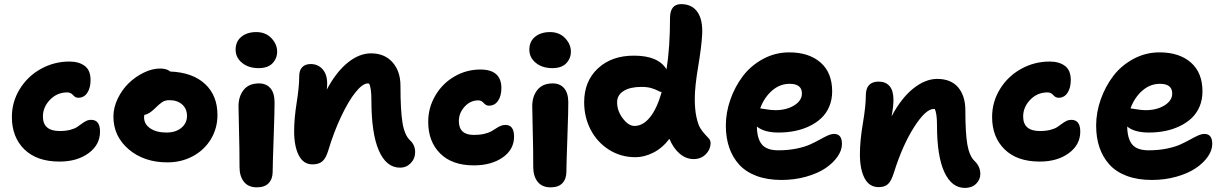

<svg xmlns="http://www.w3.org/2000/svg" viewBox="-20 -842 5980 939"><path d="M271 -51.8Q160.2 -51.8 99.1 -111.6Q38.1 -171.4 38.1 -270Q38.1 -343.8 76.7 -406.5Q115.2 -469.2 179.9 -505.1Q244.6 -541 319.8 -541Q365.7 -541 394.3 -519.8Q422.9 -498.5 422.9 -450.2Q422.9 -412.6 407 -388.2Q391.1 -363.8 362.8 -363.8Q348.6 -363.8 337.2 -377Q325.7 -390.1 309.1 -390.1Q259.3 -390.1 224.6 -354.2Q189.9 -318.4 189.9 -272Q189.9 -201.2 272 -201.2Q300.8 -201.2 322.5 -206.8Q344.2 -212.4 356.7 -220.5Q369.1 -228.5 379.4 -236.6Q389.6 -244.6 400.9 -250.2Q412.1 -255.9 425.8 -255.9Q469.2 -255.9 469.2 -198.2Q469.2 -133.8 413.1 -92.8Q356.9 -51.8 271 -51.8Z M798.8 -47.9Q684.6 -47.9 609.6 -111.6Q534.7 -175.3 534.7 -272Q534.7 -315.9 555.7 -359.6Q576.7 -403.3 609.4 -435.1Q642.1 -466.8 683.1 -486.8Q724.1 -506.8 762.7 -506.8Q796.4 -506.8 812.5 -492.2Q921.9 -487.8 982.7 -431.4Q1043.5 -375 1043.5 -279.8Q1043.5 -214.8 1011.5 -161.6Q979.5 -108.4 923.3 -78.1Q867.2 -47.9 798.8 -47.9ZM684.6 -268.1Q684.6 -234.9 714.6 -214.4Q744.6 -193.8 794.4 -193.8Q838.9 -193.8 866.7 -216.6Q894.5 -239.3 894.5 -274.9Q894.5 -310.1 870.8 -331.1Q847.2 -352.1 808.6 -352.1Q788.1 -352.1 773.9 -343Q759.8 -334 737.8 -312Q709.5 -283.7 685.5 -279.8Q684.6 -275.9 684.6 -268.1Z M1244.6 -508.8Q1195.3 -508.8 1163.8 -534.7Q1132.3 -560.5 1132.3 -599.1Q1132.3 -639.2 1160.4 -662.1Q1188.5 -685.1 1233.4 -685.1Q1279.3 -685.1 1307.4 -655.3Q1335.4 -625.5 1335.4 -589.8Q1335.4 -556.2 1312.7 -532.5Q1290 -508.8 1244.6 -508.8ZM1236.3 74.2Q1194.3 74.2 1172.9 46.9Q1151.4 19.5 1151.4 -24.9Q1151.4 -117.7 1148.9 -204.1Q1146.5 -290.5 1146.5 -321.8Q1146.5 -371.1 1171.9 -402.6Q1197.3 -434.1 1246.6 -434.1Q1281.7 -434.1 1302 -411.1Q1322.3 -388.2 1322.8 -342.8Q1323.2 -308.6 1318.4 -171.1Q1313.5 -33.7 1313.5 -2Q1313.5 32.7 1294.2 53.5Q1274.9 74.2 1236.3 74.2Z M1936.5 -22Q1869.6 -22 1833 -105.2Q1796.4 -188.5 1796.4 -351.1Q1796.4 -412.6 1785.2 -433.1Q1783.2 -434.1 1779.3 -434.1Q1753.9 -434.1 1719.2 -391.4Q1684.6 -348.6 1648.2 -271.7Q1611.8 -194.8 1584.5 -103Q1573.2 -66.9 1555.9 -52.5Q1538.6 -38.1 1508.3 -38.1Q1463.9 -38.1 1441.2 -82.3Q1418.5 -126.5 1418.5 -200.2Q1418.5 -261.7 1430.9 -339.8Q1443.4 -418 1443.4 -470.2Q1443.4 -497.6 1457.8 -513.2Q1472.2 -528.8 1499.5 -528.8Q1534.7 -528.8 1557.4 -503.7Q1580.1 -478.5 1580.1 -433.1Q1580.1 -421.4 1578.1 -403.8Q1625 -491.2 1681.2 -536.1Q1737.3 -581.1 1794.4 -581.1Q1861.3 -581.1 1899.9 -537.1Q1938.5 -493.2 1938.5 -422.9Q1938.5 -302.7 1948.5 -241.5Q1958.5 -180.2 1986.3 -154.8Q2010.3 -132.3 2010.3 -98.1Q2010.3 -66.4 1988.8 -44.2Q1967.3 -22 1936.5 -22Z M2297.4 -33.2Q2190.9 -33.2 2132.6 -91.6Q2074.2 -149.9 2074.2 -246.1Q2074.2 -315.4 2109.1 -374.8Q2144 -434.1 2202.6 -468Q2261.2 -502 2329.1 -502Q2432.1 -502 2432.1 -411.1Q2432.1 -373.5 2416 -349.4Q2399.9 -325.2 2371.1 -325.2Q2356.9 -325.2 2345.7 -338.1Q2334.5 -351.1 2319.3 -351.1Q2279.8 -351.1 2252 -320.1Q2224.1 -289.1 2224.1 -250Q2224.1 -182.1 2297.4 -182.1Q2326.2 -182.1 2347.9 -187.3Q2369.6 -192.4 2382.3 -199.5Q2395 -206.5 2405.3 -213.6Q2415.5 -220.7 2427 -225.8Q2438.5 -231 2452.1 -231Q2494.1 -231 2494.1 -173.8Q2494.1 -110.8 2438.5 -72Q2382.8 -33.2 2297.4 -33.2Z M2681.2 -508.8Q2631.8 -508.8 2600.3 -534.7Q2568.8 -560.5 2568.8 -599.1Q2568.8 -639.2 2596.9 -662.1Q2625 -685.1 2669.9 -685.1Q2715.8 -685.1 2743.9 -655.3Q2772 -625.5 2772 -589.8Q2772 -556.2 2749.3 -532.5Q2726.6 -508.8 2681.2 -508.8ZM2672.9 74.2Q2630.9 74.2 2609.4 46.9Q2587.9 19.5 2587.9 -24.9Q2587.9 -117.7 2585.4 -204.1Q2583 -290.5 2583 -321.8Q2583 -371.1 2608.4 -402.6Q2633.8 -434.1 2683.1 -434.1Q2718.3 -434.1 2738.5 -411.1Q2758.8 -388.2 2759.3 -342.8Q2759.8 -308.6 2754.9 -171.1Q2750 -33.7 2750 -2Q2750 32.7 2730.7 53.5Q2711.4 74.2 2672.9 74.2Z M3087.9 -73.2Q3015.6 -73.2 2957.8 -110.1Q2899.9 -147 2868.4 -208.3Q2836.9 -269.5 2836.9 -341.8Q2836.9 -444.8 2904.3 -507.6Q2971.7 -570.3 3081.1 -569.8Q3199.2 -569.8 3239.7 -502.9Q3256.8 -610.8 3256.8 -752.9Q3256.8 -821.8 3311 -821.8Q3363.8 -821.8 3390.6 -783.9Q3417.5 -746.1 3414.1 -673.8Q3410.6 -612.3 3394.3 -515.1Q3377.9 -418 3377.9 -358.9Q3377.9 -306.6 3386 -269.5Q3394 -232.4 3405.3 -214.6Q3416.5 -196.8 3427.7 -185.3Q3439 -173.8 3447 -164.3Q3455.1 -154.8 3455.1 -143.1Q3455.1 -111.3 3431.6 -87.6Q3408.2 -64 3372.1 -64Q3335 -64 3303.7 -90.8Q3272.5 -117.7 3253.9 -163.1Q3218.8 -117.2 3174.6 -95.2Q3130.4 -73.2 3087.9 -73.2ZM2998 -341.8Q2998 -299.8 3025.9 -262.9Q3053.7 -226.1 3083 -226.1Q3124.5 -226.1 3158.7 -268.3Q3192.9 -310.5 3215.8 -391.1Q3208.5 -392.6 3195.6 -399.4Q3182.6 -406.2 3163.6 -411.6Q3144.5 -417 3116.7 -417Q3061.5 -417 3029.8 -397Q2998 -377 2998 -341.8Z M3801.8 38.1Q3732.4 38.1 3679.7 18.3Q3627 -1.5 3594.5 -37.6Q3562 -73.7 3545.9 -121.6Q3529.8 -169.4 3529.8 -228Q3529.8 -291.5 3552 -355Q3574.2 -418.5 3613.3 -470Q3652.3 -521.5 3711.9 -553.7Q3771.5 -585.9 3839.8 -585.9Q3936 -585.9 3992.9 -536.4Q4049.8 -486.8 4049.8 -395Q4049.8 -354.5 4035.6 -321Q4021.5 -287.6 3996.8 -264.4Q3972.2 -241.2 3938.7 -225.1Q3905.3 -209 3867.2 -201.4Q3829.1 -193.8 3787.6 -193.8Q3717.8 -193.8 3681.6 -223.1Q3682.6 -163.6 3706.3 -135.3Q3730 -106.9 3786.6 -106.9Q3834.5 -106.9 3875 -115.2Q3915.5 -123.5 3941.4 -135.3Q3967.3 -147 3988 -158.7Q4008.8 -170.4 4026.9 -178.7Q4044.9 -187 4059.6 -187Q4097.7 -187 4097.7 -138.2Q4097.7 -106.9 4075.9 -75.7Q4054.2 -44.4 4016.4 -19Q3978.5 6.3 3922.1 22.2Q3865.7 38.1 3801.8 38.1ZM3841.8 -432.1Q3793.9 -432.1 3755.6 -398.7Q3717.3 -365.2 3697.8 -312Q3701.7 -312 3726.6 -307.6Q3751.5 -303.2 3772 -303.2Q3826.7 -303.2 3864.3 -326.7Q3901.9 -350.1 3901.9 -384.8Q3901.9 -432.1 3841.8 -432.1Z M4699.2 77.1Q4634.3 77.1 4598.4 -0.5Q4562.5 -78.1 4562.5 -229Q4562.5 -288.6 4551.3 -309.1H4546.4Q4507.3 -309.1 4450.7 -220.7Q4394 -132.3 4351.6 2.9Q4338.9 43.5 4322.8 58.3Q4306.6 73.2 4277.3 73.2Q4231.4 73.2 4208.5 29.8Q4185.5 -13.7 4185.5 -86.9Q4185.5 -153.8 4200 -238.8Q4214.4 -323.7 4214.4 -375Q4214.4 -442.9 4277.3 -442.9Q4311.5 -442.9 4330.6 -420.9Q4349.6 -398.9 4349.6 -353Q4349.6 -322.3 4340.3 -272.9Q4387.7 -362.3 4446.5 -409.2Q4505.4 -456.1 4563.5 -456.1Q4630.9 -456.1 4666 -414.6Q4701.2 -373 4701.2 -301.8Q4701.2 -191.4 4710.9 -135.3Q4720.7 -79.1 4746.6 -54.2Q4774.4 -27.8 4774.4 8.8Q4774.4 36.6 4753.7 56.9Q4732.9 77.1 4699.2 77.1Z M5064.9 -51.8Q4954.1 -51.8 4893.1 -111.6Q4832 -171.4 4832 -270Q4832 -343.8 4870.6 -406.5Q4909.2 -469.2 4973.9 -505.1Q5038.6 -541 5113.8 -541Q5159.7 -541 5188.2 -519.8Q5216.8 -498.5 5216.8 -450.2Q5216.8 -412.6 5200.9 -388.2Q5185.1 -363.8 5156.7 -363.8Q5142.6 -363.8 5131.1 -377Q5119.6 -390.1 5103 -390.1Q5053.2 -390.1 5018.6 -354.2Q4983.9 -318.4 4983.9 -272Q4983.9 -201.2 5065.9 -201.2Q5094.7 -201.2 5116.5 -206.8Q5138.2 -212.4 5150.6 -220.5Q5163.1 -228.5 5173.3 -236.6Q5183.6 -244.6 5194.8 -250.2Q5206.1 -255.9 5219.7 -255.9Q5263.2 -255.9 5263.2 -198.2Q5263.2 -133.8 5207 -92.8Q5150.9 -51.8 5064.9 -51.8Z M5612.8 38.1Q5543.5 38.1 5490.7 18.3Q5438 -1.5 5405.5 -37.6Q5373 -73.7 5356.9 -121.6Q5340.8 -169.4 5340.8 -228Q5340.8 -291.5 5363 -355Q5385.3 -418.5 5424.3 -470Q5463.4 -521.5 5522.9 -553.7Q5582.5 -585.9 5650.9 -585.9Q5747.1 -585.9 5804 -536.4Q5860.8 -486.8 5860.8 -395Q5860.8 -354.5 5846.7 -321Q5832.5 -287.6 5807.9 -264.4Q5783.2 -241.2 5749.8 -225.1Q5716.3 -209 5678.2 -201.4Q5640.1 -193.8 5598.6 -193.8Q5528.8 -193.8 5492.7 -223.1Q5493.7 -163.6 5517.3 -135.3Q5541 -106.9 5597.7 -106.9Q5645.5 -106.9 5686 -115.2Q5726.6 -123.5 5752.4 -135.3Q5778.3 -147 5799.1 -158.7Q5819.8 -170.4 5837.9 -178.7Q5856 -187 5870.6 -187Q5908.7 -187 5908.7 -138.2Q5908.7 -106.9 5887 -75.7Q5865.2 -44.4 5827.4 -19Q5789.6 6.3 5733.2 22.2Q5676.8 38.1 5612.8 38.1ZM5652.8 -432.1Q5605 -432.1 5566.7 -398.7Q5528.3 -365.2 5508.8 -312Q5512.7 -312 5537.6 -307.6Q5562.5 -303.2 5583 -303.2Q5637.7 -303.2 5675.3 -326.7Q5712.9 -350.1 5712.9 -384.8Q5712.9 -432.1 5652.8 -432.1Z"/></svg>

Font: Shantell Sans Irregular Bouncy
Style: Bold
Weight: 700
Designer: Stephen Nixon, Anya Danilova, Shantell Martin
Foundry: Arrow Type
Version: Version 1.006;[9816181b4]